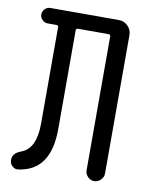

<svg xmlns="http://www.w3.org/2000/svg" viewBox="-84 -791 667 861"><g transform="rotate(10 250.0 -360.5)"><path d="M57.6 7.8Q43 9.8 31.2 -1.5Q19.5 -12.7 19.5 -29.3Q19.5 -60.5 58.6 -74.2Q124 -98.6 124 -211.9V-651.4Q124 -660.2 115.2 -660.2H75.2Q61.5 -660.2 50.8 -670.4Q40 -680.7 40 -694.8Q40 -709 50.3 -719.7Q60.5 -730.5 75.2 -730.5H387.7Q411.1 -730.5 428.2 -713.4Q445.3 -696.3 445.3 -672.9V-42Q445.3 -25.4 432.6 -12.7Q419.9 0 402.8 0Q385.7 0 373.5 -12.7Q361.3 -25.4 361.3 -42V-651.4Q361.3 -660.2 351.6 -660.2H212.9Q204.1 -660.2 204.1 -651.4V-202.1Q204.1 -10.7 57.6 7.8Z"/></g></svg>

Font: Rounded Mgen+ 1m regular
Style: Regular
Weight: 400
Designer: [Source Han Sans]
Ryoko NISHIZUKA  (kana & ideographs); Paul D. Hunt (Latin, Greek & Cyrillic); Wenlong ZHANG  (bopomofo
Version: Version 1.059.20150602